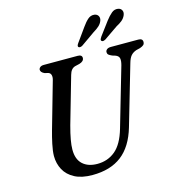

<svg xmlns="http://www.w3.org/2000/svg" viewBox="-131 -1026 1065 1152"><g transform="rotate(-15 401.5 -449.5)"><path d="M532 -211.5 638.5 -578Q645.5 -604 642.2 -619.5Q639 -635 618.5 -642.5L600.5 -648Q585.5 -654.5 579 -660.2Q572.5 -666 572.5 -676Q572.5 -686 581 -693Q589.5 -700 605.5 -700H776Q803 -700 803 -679Q803 -667 796.2 -660.5Q789.5 -654 773 -648L748.5 -642Q727 -634.5 714.5 -620Q702 -605.5 693.5 -575L586 -206Q553.5 -94 483.5 -40Q413.5 14 301.5 14Q235 14 191.8 -8.8Q148.5 -31.5 127.5 -70.2Q106.5 -109 106.5 -156.5Q107 -187.5 116 -229.5Q125 -271.5 135.5 -308.5L218 -598Q223 -614.5 219.8 -628Q216.5 -641.5 203.5 -646L181 -651.5Q158 -662 158 -678Q158.5 -687 166.5 -693.5Q174.5 -700 189.5 -700H399.5Q426.5 -700 426.5 -680Q426 -659 397 -650.5L369.5 -644Q342.5 -636.5 332.5 -599.5L249 -308.5Q223.5 -214.5 223.5 -165Q223 -104.5 256.2 -73.8Q289.5 -43 347.5 -43Q412 -43 459 -82.2Q506 -121.5 532 -211.5ZM483.5 -857.5Q502 -884 519.8 -899.5Q537.5 -915 560 -912.5Q577.5 -910 584.5 -897Q591.5 -884 585 -867Q578.5 -850.5 564.5 -837.8Q550.5 -825 528.5 -812L443 -752Q436 -747.5 428.8 -746.8Q421.5 -746 417.5 -750Q414 -754.5 416.2 -760.8Q418.5 -767 424 -774.5ZM628.5 -857.5Q648.5 -883.5 666.5 -898.5Q684.5 -913.5 706.5 -910Q723.5 -907 730 -893.5Q736.5 -880 729 -863Q722 -846.5 707.5 -834.2Q693 -822 671 -810.5L585.5 -751.5Q567.5 -741.5 560 -750.5Q556.5 -755 559.2 -761.5Q562 -768 567 -775Z"/></g></svg>

Font: Fraunces 9pt Soft
Style: Italic
Weight: 400
Italic angle: -16°
Version: Version 1.000;[0bf87f6ff]